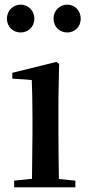

<svg xmlns="http://www.w3.org/2000/svg" viewBox="-20 -808 382 828"><path d="M69 -668C100 -668 128 -690 128 -728C128 -764 100 -788 69 -788C38 -788 10 -764 10 -728C10 -690 38 -668 69 -668ZM270 -668C301 -668 328 -690 328 -728C328 -764 301 -788 270 -788C239 -788 211 -764 211 -728C211 -690 239 -668 270 -668ZM117 0H305V-29L234 -36C233 -93 232 -177 232 -232V-385L235 -532L223 -541L33 -494V-469L117 -463C119 -414 120 -367 120 -300V-232L118 -37L41 -29V0Z"/></svg>

Font: GenKiMin2 TW SB
Style: Regular
Weight: 600
Version: Version 2.100;PS 2.1;hotconv 16.6.51;makeotf.lib2.5.65220 DE